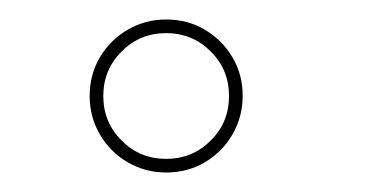

<svg xmlns="http://www.w3.org/2000/svg" viewBox="-20 -761 378 197"><path d="M150.5 -598Q177.5 -598 196.2 -616.8Q215 -635.5 215 -662.5Q215 -689.5 196.2 -708.2Q177.5 -727 150.5 -727Q123.5 -727 104.8 -708.2Q86 -689.5 86 -662.5Q86 -635.5 104.8 -616.8Q123.5 -598 150.5 -598ZM150.5 -584Q129 -584 111 -594.5Q93 -605 82.5 -623Q72 -641 72 -662.5Q72 -684.5 82.5 -702.2Q93 -720 111 -730.5Q129 -741 150.5 -741Q172.5 -741 190.2 -730.5Q208 -720 218.5 -702.2Q229 -684.5 229 -663Q229 -641 218.5 -623Q208 -605 190.2 -594.5Q172.5 -584 150.5 -584Z"/></svg>

Font: Epilogue Thin
Style: Regular
Weight: 250
Designer: Tyler Finck
Foundry: Etcetera Type Co
Version: Version 2.111